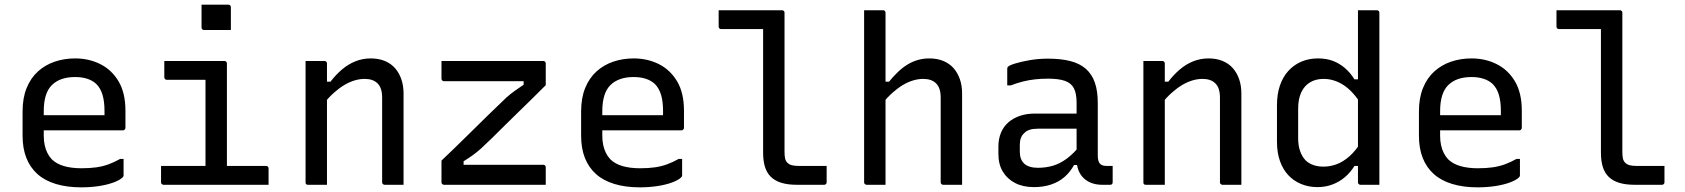

<svg xmlns="http://www.w3.org/2000/svg" viewBox="-20 -794 7240 825"><path d="M303 -543Q362 -543 411 -518.5Q460 -494 489.5 -444.5Q519 -395 519 -318V-245Q519 -242 517.5 -239.5Q516 -237 514 -235.5Q512 -234 508 -234H249Q232 -234 215 -234Q198 -234 182 -234H152L139 -299H429Q429 -304 429 -309Q429 -314 429 -319Q429 -358 420.5 -386.5Q412 -415 394 -433Q378 -448 355 -455.5Q332 -463 303 -463Q238 -463 203 -428.5Q168 -394 168 -316V-211Q168 -189 172 -170.5Q176 -152 183.5 -137Q191 -122 202 -110Q222 -90 254.5 -80.5Q287 -71 330 -71Q366 -71 394 -75Q422 -79 446.5 -88Q471 -97 496 -111H511Q511 -93 511 -75Q511 -57 511 -40Q511 -38 510 -36Q509 -34 507 -32Q495 -20 468 -10Q441 0 405 5.5Q369 11 329 11Q268 11 220 -3.5Q172 -18 140.5 -46.5Q109 -75 93 -116Q77 -157 77 -211V-315Q77 -373 94.5 -416Q112 -459 143 -487Q174 -515 215 -529Q256 -543 303 -543Z M863 -56V-96Q863 -117 863 -138.5Q863 -160 863 -181Q863 -208 863 -235Q863 -262 863 -289Q863 -316 863 -343Q863 -370 863 -397Q863 -424 863 -451H848Q823 -451 798 -451Q773 -451 748 -451Q723 -451 697 -451Q694 -451 691.5 -452.5Q689 -454 687.5 -456.5Q686 -459 686 -462Q686 -480 686 -497Q686 -514 686 -532Q729 -532 772 -532Q815 -532 858 -532Q901 -532 944 -532Q948 -532 950 -530.5Q952 -529 953.5 -527Q955 -525 955 -521Q955 -473 955 -425.5Q955 -378 955 -331Q955 -284 955 -237.5Q955 -191 955 -145.5Q955 -100 955 -56ZM672 -81H1123Q1127 -81 1129 -79.5Q1131 -78 1132.5 -76Q1134 -74 1134 -70Q1134 -58 1134 -46.5Q1134 -35 1134 -23.5Q1134 -12 1134 0H683Q680 0 677.5 -1.5Q675 -3 673.5 -5Q672 -7 672 -11Q672 -23 672 -34.5Q672 -46 672 -57.5Q672 -69 672 -81ZM846 -774Q860 -774 874.5 -774Q889 -774 903.5 -774Q918 -774 932.5 -774Q947 -774 961 -774Q966 -774 969 -771Q972 -768 972 -763V-665Q958 -665 943.5 -665Q929 -665 914.5 -665Q900 -665 885.5 -665Q871 -665 857 -665Q852 -665 849 -668Q846 -671 846 -676Z M1714 0Q1692 0 1673.5 0Q1655 0 1633 0Q1630 0 1627.5 -1.5Q1625 -3 1623.5 -5Q1622 -7 1622 -11Q1622 -72 1622 -132.5Q1622 -193 1622 -253.5Q1622 -314 1622 -375Q1622 -416 1602.5 -435.5Q1583 -455 1547 -455Q1526 -455 1504 -448.5Q1482 -442 1460 -429Q1438 -416 1415.5 -396Q1393 -376 1370 -348V-443H1400Q1423 -473 1449.5 -495.5Q1476 -518 1507 -530.5Q1538 -543 1573 -543Q1607 -543 1633.5 -532Q1660 -521 1677.5 -501Q1695 -481 1704.5 -453.5Q1714 -426 1714 -393Q1714 -345 1714 -297Q1714 -249 1714 -200.5Q1714 -152 1714 -103Q1714 -77 1714 -51.5Q1714 -26 1714 0ZM1385 0Q1371 0 1358 0Q1345 0 1332 0Q1319 0 1304 0Q1301 0 1299 -0.5Q1297 -1 1295.5 -2.5Q1294 -4 1293.5 -6Q1293 -8 1293 -11Q1293 -64 1293 -117Q1293 -170 1293 -222Q1293 -274 1293 -327Q1293 -380 1293 -433Q1293 -465 1293 -490.5Q1293 -516 1293 -532Q1309 -532 1322.5 -532Q1336 -532 1348.5 -532Q1361 -532 1374 -532Q1378 -532 1380 -530.5Q1382 -529 1383.5 -527Q1385 -525 1385 -521Q1385 -435 1385 -348Q1385 -261 1385 -174Q1385 -87 1385 0Z M1877 -532H2314Q2318 -532 2320 -530.5Q2322 -529 2323.5 -527Q2325 -525 2325 -521V-428Q2292 -395 2261.5 -365Q2231 -335 2202.5 -307.5Q2174 -280 2148 -254Q2122 -228 2096.5 -203Q2071 -178 2046 -155Q2028 -139 2010.5 -126.5Q1993 -114 1972 -101V-86Q2000 -86 2028 -86Q2056 -86 2084 -86H2314Q2319 -86 2322 -83Q2325 -80 2325 -75Q2325 -57 2325 -38Q2325 -19 2325 0H1888Q1885 0 1882.5 -1.5Q1880 -3 1878.5 -5Q1877 -7 1877 -11V-104Q1934 -158 1982 -205.5Q2030 -253 2073 -295Q2116 -337 2156 -375Q2174 -391 2191 -403Q2208 -415 2230 -430V-445Q2201 -445 2172 -445Q2143 -445 2114 -445H1888Q1885 -445 1882.5 -446.5Q1880 -448 1878.5 -450.5Q1877 -453 1877 -456Q1877 -475 1877 -494Q1877 -513 1877 -532Z M2703 -543Q2762 -543 2811 -518.5Q2860 -494 2889.5 -444.5Q2919 -395 2919 -318V-245Q2919 -242 2917.5 -239.5Q2916 -237 2914 -235.5Q2912 -234 2908 -234H2649Q2632 -234 2615 -234Q2598 -234 2582 -234H2552L2539 -299H2829Q2829 -304 2829 -309Q2829 -314 2829 -319Q2829 -358 2820.5 -386.5Q2812 -415 2794 -433Q2778 -448 2755 -455.5Q2732 -463 2703 -463Q2638 -463 2603 -428.5Q2568 -394 2568 -316V-211Q2568 -189 2572 -170.5Q2576 -152 2583.5 -137Q2591 -122 2602 -110Q2622 -90 2654.5 -80.5Q2687 -71 2730 -71Q2766 -71 2794 -75Q2822 -79 2846.5 -88Q2871 -97 2896 -111H2911Q2911 -93 2911 -75Q2911 -57 2911 -40Q2911 -38 2910 -36Q2909 -34 2907 -32Q2895 -20 2868 -10Q2841 0 2805 5.5Q2769 11 2729 11Q2668 11 2620 -3.5Q2572 -18 2540.5 -46.5Q2509 -75 2493 -116Q2477 -157 2477 -211V-315Q2477 -373 2494.5 -416Q2512 -459 2543 -487Q2574 -515 2615 -529Q2656 -543 2703 -543Z M3068 -750Q3095 -750 3122.5 -750Q3150 -750 3177 -750Q3204 -750 3231 -750Q3258 -750 3285 -750Q3312 -750 3340 -750Q3344 -750 3346 -748.5Q3348 -747 3349.5 -745Q3351 -743 3351 -739Q3351 -693 3351 -633Q3351 -573 3351 -506.5Q3351 -440 3351 -374Q3351 -308 3351 -248Q3351 -188 3351 -142Q3351 -124 3353.5 -113Q3356 -102 3363 -95Q3371 -87 3383 -84Q3395 -81 3412 -81Q3430 -81 3447.5 -81Q3465 -81 3482.5 -81Q3500 -81 3517 -81H3532Q3532 -64 3532 -46.5Q3532 -29 3532 -11Q3532 -7 3530.5 -5Q3529 -3 3527 -1.5Q3525 0 3521 0Q3510 0 3489.5 0Q3469 0 3446.5 0Q3424 0 3404 0Q3365 0 3337.5 -8.5Q3310 -17 3292.5 -34Q3275 -51 3267 -77Q3259 -103 3259 -138Q3259 -178 3259 -231.5Q3259 -285 3259 -344Q3259 -403 3259 -462.5Q3259 -522 3259 -575.5Q3259 -629 3259 -669H3245Q3218 -669 3190 -669Q3162 -669 3134 -669Q3106 -669 3079 -669Q3074 -669 3071 -672Q3068 -675 3068 -680Q3068 -697 3068 -714.5Q3068 -732 3068 -750Z M3704 0Q3701 0 3698.5 -1.5Q3696 -3 3694.5 -5Q3693 -7 3693 -11Q3693 -91 3693 -170.5Q3693 -250 3693 -330.5Q3693 -411 3693 -491Q3693 -571 3693 -651Q3693 -683 3693 -708.5Q3693 -734 3693 -750Q3709 -750 3722.5 -750Q3736 -750 3748.5 -750Q3761 -750 3774 -750Q3778 -750 3780 -748.5Q3782 -747 3783.5 -745Q3785 -743 3785 -739Q3785 -647 3785 -554.5Q3785 -462 3785 -369.5Q3785 -277 3785 -184.5Q3785 -92 3785 0Q3771 0 3758 0Q3745 0 3732 0Q3719 0 3704 0ZM3770 -348V-443H3800Q3818 -465 3837 -483.5Q3856 -502 3877.5 -515.5Q3899 -529 3923 -536Q3947 -543 3973 -543Q4007 -543 4033.5 -532Q4060 -521 4077.5 -501Q4095 -481 4104.5 -453.5Q4114 -426 4114 -393Q4114 -345 4114 -297Q4114 -249 4114 -200.5Q4114 -152 4114 -103Q4114 -77 4114 -51.5Q4114 -26 4114 0Q4092 0 4073.5 0Q4055 0 4033 0Q4030 0 4027.5 -1.5Q4025 -3 4023.5 -5Q4022 -7 4022 -11Q4022 -72 4022 -132.5Q4022 -193 4022 -253.5Q4022 -314 4022 -375Q4022 -416 4002.5 -435.5Q3983 -455 3947 -455Q3926 -455 3904 -448.5Q3882 -442 3860 -429Q3838 -416 3815.5 -396Q3793 -376 3770 -348Z M4697 -351Q4697 -323 4697 -295Q4697 -267 4697 -238.5Q4697 -210 4697 -182Q4697 -154 4697 -126Q4697 -113 4699.5 -104Q4702 -95 4707 -90Q4712 -85 4719 -83Q4726 -81 4736 -81Q4738 -81 4740.5 -81Q4743 -81 4746 -81H4761Q4761 -63 4761 -46Q4761 -29 4761 -11Q4761 -5 4758 -2.5Q4755 0 4750 0Q4745 0 4734.5 0Q4724 0 4715 0Q4692 0 4672 -7Q4652 -14 4637 -28Q4622 -42 4614 -62.5Q4606 -83 4606 -111Q4606 -146 4606 -183.5Q4606 -221 4606 -256Q4606 -272 4606 -288Q4606 -304 4606 -320Q4606 -336 4606 -352Q4606 -392 4594.5 -414.5Q4583 -437 4556 -446.5Q4529 -456 4483 -456Q4454 -456 4427 -453Q4400 -450 4374.5 -443.5Q4349 -437 4323 -427H4308Q4308 -445 4308 -463Q4308 -481 4308 -499Q4308 -502 4309 -504Q4310 -506 4311 -507Q4316 -513 4341.5 -521Q4367 -529 4404.5 -535.5Q4442 -542 4483 -542Q4539 -542 4579.5 -531.5Q4620 -521 4646 -498Q4672 -475 4684.5 -439Q4697 -403 4697 -351ZM4362 -142Q4362 -108 4381.5 -90.5Q4401 -73 4440 -73Q4474 -73 4504.5 -82Q4535 -91 4564 -112.5Q4593 -134 4624 -172V-85H4595Q4578 -54 4553.5 -33Q4529 -12 4496 -1Q4463 10 4423 10Q4376 10 4342 -7.5Q4308 -25 4289 -56.5Q4270 -88 4270 -132V-164Q4270 -197 4281 -223.5Q4292 -250 4312.5 -268Q4333 -286 4362 -296Q4391 -306 4427 -306Q4462 -306 4494.5 -306Q4527 -306 4559 -306Q4591 -306 4624 -306Q4633 -306 4636.5 -295.5Q4640 -285 4641 -270Q4642 -255 4642 -241Q4605 -241 4573.5 -241Q4542 -241 4510 -241Q4478 -241 4440 -241Q4419 -241 4404.5 -236.5Q4390 -232 4380 -221Q4371 -213 4366.5 -200.5Q4362 -188 4362 -172Z M5314 0Q5292 0 5273.5 0Q5255 0 5233 0Q5230 0 5227.5 -1.5Q5225 -3 5223.5 -5Q5222 -7 5222 -11Q5222 -72 5222 -132.5Q5222 -193 5222 -253.5Q5222 -314 5222 -375Q5222 -416 5202.5 -435.5Q5183 -455 5147 -455Q5126 -455 5104 -448.5Q5082 -442 5060 -429Q5038 -416 5015.5 -396Q4993 -376 4970 -348V-443H5000Q5023 -473 5049.5 -495.5Q5076 -518 5107 -530.5Q5138 -543 5173 -543Q5207 -543 5233.5 -532Q5260 -521 5277.5 -501Q5295 -481 5304.5 -453.5Q5314 -426 5314 -393Q5314 -345 5314 -297Q5314 -249 5314 -200.5Q5314 -152 5314 -103Q5314 -77 5314 -51.5Q5314 -26 5314 0ZM4985 0Q4971 0 4958 0Q4945 0 4932 0Q4919 0 4904 0Q4901 0 4899 -0.5Q4897 -1 4895.5 -2.5Q4894 -4 4893.5 -6Q4893 -8 4893 -11Q4893 -64 4893 -117Q4893 -170 4893 -222Q4893 -274 4893 -327Q4893 -380 4893 -433Q4893 -465 4893 -490.5Q4893 -516 4893 -532Q4909 -532 4922.5 -532Q4936 -532 4948.5 -532Q4961 -532 4974 -532Q4978 -532 4980 -530.5Q4982 -529 4983.5 -527Q4985 -525 4985 -521Q4985 -435 4985 -348Q4985 -261 4985 -174Q4985 -87 4985 0Z M5643 -543Q5679 -543 5707 -532.5Q5735 -522 5758.5 -502Q5782 -482 5800 -453H5830V-344Q5794 -402 5753 -428.5Q5712 -455 5667 -455Q5634 -455 5609.5 -440.5Q5585 -426 5571.5 -397.5Q5558 -369 5558 -327V-200Q5558 -168 5566.5 -144.5Q5575 -121 5589 -106Q5603 -92 5623 -85Q5643 -78 5667 -78Q5696 -78 5724 -88.5Q5752 -99 5779 -123Q5806 -147 5830 -186V-81H5800Q5782 -52 5758 -32Q5734 -12 5704.5 -1Q5675 10 5641 10Q5603 10 5570.5 -3.5Q5538 -17 5515 -42Q5492 -67 5479.5 -103Q5467 -139 5467 -185V-342Q5467 -389 5479.5 -426Q5492 -463 5515.5 -489Q5539 -515 5571.5 -529Q5604 -543 5643 -543ZM5896 -750Q5900 -750 5902 -748.5Q5904 -747 5905.5 -745Q5907 -743 5907 -739Q5907 -662 5907 -582Q5907 -502 5907 -423Q5907 -344 5907 -267.5Q5907 -191 5907 -120Q5907 -86 5907 -55.5Q5907 -25 5907 0Q5897 0 5886.5 0Q5876 0 5866 0Q5856 0 5846 0Q5836 0 5826 0Q5823 0 5820.5 -1.5Q5818 -3 5816.5 -5Q5815 -7 5815 -11Q5815 -91 5815 -171Q5815 -251 5815 -330.5Q5815 -410 5815 -490Q5815 -570 5815 -650Q5815 -674 5815 -699Q5815 -724 5815 -750Q5825 -750 5835 -750Q5845 -750 5855 -750Q5865 -750 5875.5 -750Q5886 -750 5896 -750Z M6303 -543Q6362 -543 6411 -518.5Q6460 -494 6489.5 -444.5Q6519 -395 6519 -318V-245Q6519 -242 6517.5 -239.5Q6516 -237 6514 -235.5Q6512 -234 6508 -234H6249Q6232 -234 6215 -234Q6198 -234 6182 -234H6152L6139 -299H6429Q6429 -304 6429 -309Q6429 -314 6429 -319Q6429 -358 6420.5 -386.5Q6412 -415 6394 -433Q6378 -448 6355 -455.5Q6332 -463 6303 -463Q6238 -463 6203 -428.5Q6168 -394 6168 -316V-211Q6168 -189 6172 -170.5Q6176 -152 6183.5 -137Q6191 -122 6202 -110Q6222 -90 6254.5 -80.5Q6287 -71 6330 -71Q6366 -71 6394 -75Q6422 -79 6446.5 -88Q6471 -97 6496 -111H6511Q6511 -93 6511 -75Q6511 -57 6511 -40Q6511 -38 6510 -36Q6509 -34 6507 -32Q6495 -20 6468 -10Q6441 0 6405 5.5Q6369 11 6329 11Q6268 11 6220 -3.5Q6172 -18 6140.5 -46.5Q6109 -75 6093 -116Q6077 -157 6077 -211V-315Q6077 -373 6094.5 -416Q6112 -459 6143 -487Q6174 -515 6215 -529Q6256 -543 6303 -543Z M6668 -750Q6695 -750 6722.5 -750Q6750 -750 6777 -750Q6804 -750 6831 -750Q6858 -750 6885 -750Q6912 -750 6940 -750Q6944 -750 6946 -748.5Q6948 -747 6949.5 -745Q6951 -743 6951 -739Q6951 -693 6951 -633Q6951 -573 6951 -506.5Q6951 -440 6951 -374Q6951 -308 6951 -248Q6951 -188 6951 -142Q6951 -124 6953.5 -113Q6956 -102 6963 -95Q6971 -87 6983 -84Q6995 -81 7012 -81Q7030 -81 7047.5 -81Q7065 -81 7082.5 -81Q7100 -81 7117 -81H7132Q7132 -64 7132 -46.5Q7132 -29 7132 -11Q7132 -7 7130.5 -5Q7129 -3 7127 -1.5Q7125 0 7121 0Q7110 0 7089.5 0Q7069 0 7046.5 0Q7024 0 7004 0Q6965 0 6937.5 -8.5Q6910 -17 6892.5 -34Q6875 -51 6867 -77Q6859 -103 6859 -138Q6859 -178 6859 -231.5Q6859 -285 6859 -344Q6859 -403 6859 -462.5Q6859 -522 6859 -575.5Q6859 -629 6859 -669H6845Q6818 -669 6790 -669Q6762 -669 6734 -669Q6706 -669 6679 -669Q6674 -669 6671 -672Q6668 -675 6668 -680Q6668 -697 6668 -714.5Q6668 -732 6668 -750Z"/></svg>

Font: Rec Mono Linear
Style: Regular
Weight: 400
Monospace: yes
Version: Version 1.085; ttfautohint (v1.8.4.7-5d5b)